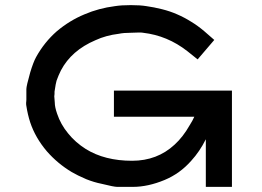

<svg xmlns="http://www.w3.org/2000/svg" viewBox="-20 -728 1025 750"><path d="M886 -374V2H784V-184Q760 -136 727 -100Q683 -50 623 -25Q558 2 499 2H438Q425 2 377 -10Q347 -16 317 -28Q282 -43 260 -56Q205 -89 163 -137Q118 -190 98 -250Q88 -281 83 -314Q82 -317 82 -326Q82 -327 82.5 -331Q83 -335 83 -338V-380Q83 -392 98 -445Q110 -485 121 -505Q153 -563 202 -606Q252 -648 310 -672Q366 -696 429 -704Q454 -708 491 -708Q528 -708 552 -704Q581 -700 613 -692Q645 -684 672 -672Q700 -660 727 -643Q752 -628 778 -606L817 -572L752 -496L712 -528Q634 -589 539 -600Q536 -601 523 -601L491 -600Q463 -600 444 -596Q394 -590 353 -571Q259 -531 218 -453Q208 -433 201 -413Q198 -404 193 -370V-361Q193 -359 192.5 -356Q192 -353 192 -352Q192 -346 193 -340Q194 -334 194 -327Q194 -310 203 -284Q217 -242 246 -207Q274 -172 315 -146Q389 -100 496 -100Q594 -100 662 -163Q695 -193 721 -239Q732 -256 739 -272H425V-374Z"/></svg>

Font: Teller
Style: Regular
Weight: 400
Version: Version 3.020;FEAKit 1.0